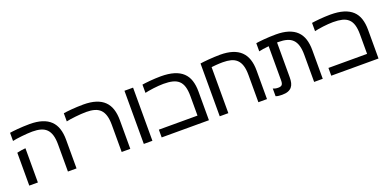

<svg xmlns="http://www.w3.org/2000/svg" viewBox="-12 -1139 3536 1760"><g transform="rotate(-20 1756.0 -259.0)"><path d="M260.7 -456.1Q238.8 -456.1 210.9 -454.1Q183.1 -452.1 155.8 -449.2Q128.4 -446.3 104.2 -442.6Q80.1 -439 65.9 -435.5V-515.1Q76.7 -517.1 97.2 -519.5Q117.7 -522 143.8 -524.2Q169.9 -526.4 200 -527.8Q230 -529.3 260.7 -529.3Q331.1 -529.3 381.3 -513.2Q431.6 -497.1 464.1 -465.6Q496.6 -434.1 511.7 -387.5Q526.9 -340.8 526.9 -279.8V0H442.9V-264.6Q442.9 -318.4 431.9 -355Q420.9 -391.6 398.7 -414.1Q376.5 -436.5 342 -446.3Q307.6 -456.1 260.7 -456.1ZM149.9 0H65.9V-320.8Q88.9 -326.2 108.6 -329.3Q128.4 -332.5 149.9 -334Z M785.2 -456.1Q763.2 -456.1 735.4 -454.1Q707.5 -452.1 680.2 -449.2Q652.8 -446.3 628.7 -442.6Q604.5 -439 590.3 -435.5V-515.1Q601.1 -517.1 621.6 -519.5Q642.1 -522 668.2 -524.2Q694.3 -526.4 724.4 -527.8Q754.4 -529.3 785.2 -529.3Q855.5 -529.3 905.8 -513.2Q956.1 -497.1 988.5 -465.6Q1021 -434.1 1036.1 -387.5Q1051.3 -340.8 1051.3 -279.8V0H967.3V-264.6Q967.3 -318.4 956.3 -355Q945.3 -391.6 923.1 -414.1Q900.9 -436.5 866.5 -446.3Q832 -456.1 785.2 -456.1Z M1267.1 -518.6V0H1183.1V-518.6Z M1540 -456.1Q1518.1 -456.1 1492.2 -454.1Q1466.3 -452.1 1441.2 -449Q1416 -445.8 1393.8 -441.9Q1371.6 -438 1357.4 -434.6V-515.1Q1368.2 -517.1 1388.7 -519.5Q1409.2 -522 1434.1 -524.2Q1459 -526.4 1486.6 -527.8Q1514.2 -529.3 1540 -529.3Q1615.2 -529.3 1668.2 -513.2Q1721.2 -497.1 1754.6 -465.6Q1788.1 -434.1 1803.2 -387.5Q1818.4 -340.8 1818.4 -279.8V0H1357.4V-75.7H1734.4V-264.6Q1734.4 -321.3 1723.1 -358.2Q1711.9 -395 1688 -416.7Q1664.1 -438.5 1627.4 -447.3Q1590.8 -456.1 1540 -456.1Z M2007.8 0H1923.8V-515.1Q1934.6 -517.1 1957 -519.5Q1979.5 -522 2006.8 -524.2Q2034.2 -526.4 2063.7 -527.8Q2093.3 -529.3 2118.7 -529.3Q2188 -529.3 2238.3 -513.2Q2288.6 -497.1 2321 -465.6Q2353.5 -434.1 2369.1 -387.5Q2384.8 -340.8 2384.8 -279.8V0H2300.8V-264.6Q2300.8 -321.3 2289.1 -358.2Q2277.3 -395 2254.2 -416.7Q2231 -438.5 2197 -447.3Q2163.1 -456.1 2118.7 -456.1Q2101.1 -456.1 2084.5 -455.3Q2067.9 -454.6 2053.2 -453.4Q2038.6 -452.1 2026.9 -450.9Q2015.1 -449.7 2007.8 -448.7Z M2467.8 -73.2Q2479 -67.9 2491 -65.2Q2502.9 -62.5 2518.1 -62.5Q2543.9 -62.5 2554.4 -74.2Q2564.9 -85.9 2564.9 -115.2V-450.2Q2535.2 -447.3 2509 -443.4Q2482.9 -439.5 2467.8 -435.5V-515.1Q2478.5 -517.1 2499 -519.5Q2519.5 -522 2545.7 -524.2Q2571.8 -526.4 2601.8 -527.8Q2631.8 -529.3 2662.6 -529.3Q2732.9 -529.3 2783.2 -513.2Q2833.5 -497.1 2866 -465.6Q2898.4 -434.1 2913.6 -387.5Q2928.7 -340.8 2928.7 -279.8V0H2844.7V-264.6Q2844.7 -318.4 2833.7 -355Q2822.8 -391.6 2800.5 -414.1Q2778.3 -436.5 2743.9 -446.3Q2709.5 -456.1 2662.6 -456.1H2648.9V-115.2Q2648.9 -85.9 2643.3 -62.7Q2637.7 -39.6 2624 -23.2Q2610.4 -6.8 2587.2 2Q2564 10.7 2528.8 10.7Q2513.2 10.7 2496.8 9Q2480.5 7.3 2467.8 2Z M3194.3 -456.1Q3172.4 -456.1 3146.5 -454.1Q3120.6 -452.1 3095.5 -449Q3070.3 -445.8 3048.1 -441.9Q3025.9 -438 3011.7 -434.6V-515.1Q3022.5 -517.1 3043 -519.5Q3063.5 -522 3088.4 -524.2Q3113.3 -526.4 3140.9 -527.8Q3168.5 -529.3 3194.3 -529.3Q3269.5 -529.3 3322.5 -513.2Q3375.5 -497.1 3408.9 -465.6Q3442.4 -434.1 3457.5 -387.5Q3472.7 -340.8 3472.7 -279.8V0H3011.7V-75.7H3388.7V-264.6Q3388.7 -321.3 3377.4 -358.2Q3366.2 -395 3342.3 -416.7Q3318.4 -438.5 3281.7 -447.3Q3245.1 -456.1 3194.3 -456.1Z"/></g></svg>

Font: Arian AMU
Style: Regular
Weight: 400
Designer: Ruben Hakobyan (Tarumian)
Foundry: Ruben Hakobyan (Tarumian)
Version: Version 4.003